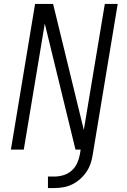

<svg xmlns="http://www.w3.org/2000/svg" viewBox="-20 -755 640 969"><path d="M222 194V136H254Q276 136 299 129.5Q322 123 340.5 107Q359 91 369 69Q379 47 383 25L387 0H361L206 -636L100 0H35L157 -735H248L403 -99L509 -735H574L448 25Q445 47 437.5 69.5Q430 92 416.5 112Q403 132 384.5 148.5Q366 165 344.5 175.5Q323 186 300 190Q277 194 254 194Z"/></svg>

Font: Iosevka SS04 Light Extended
Style: Italic
Weight: 300
Width: 7
Italic angle: -9°
Monospace: yes
Designer: Belleve Invis
Foundry: Belleve Invis
Version: Version 19.0.0; ttfautohint (v1.8.4)